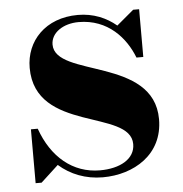

<svg xmlns="http://www.w3.org/2000/svg" viewBox="-42 -510 535 561"><g transform="rotate(-5 226.0 -230.0)"><path d="M58 10 109.5 -37.5C143.5 -7.5 187.5 10 238 10C328.5 10 416 -41 416 -145C416 -327.5 125 -291.5 125 -389C125 -424 161.5 -448 206.5 -448C292.5 -448 343.5 -388.5 366 -330H386V-470H368.5L318.5 -428C289.5 -452.5 251.5 -469 206 -469C111 -469 52.5 -406 52.5 -327C52.5 -136.5 334.5 -182.5 334.5 -79C334.5 -35 289.5 -11 231.5 -11C151.5 -11 90.5 -63 60.5 -148H40.5V10Z"/></g></svg>

Font: Bodoni* 11pt
Style: Bold
Weight: 700
Version: Version 2.3